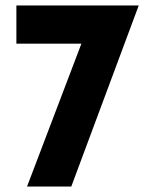

<svg xmlns="http://www.w3.org/2000/svg" viewBox="-20 -683 543 703"><path d="M488 -663 241 0H79L278 -523H40V-663Z"/></svg>

Font: Reem Kufi Ink
Style: Bold
Weight: 700
Designer: Khaled Hosny
Version: Version 1.002